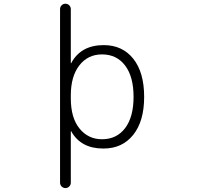

<svg xmlns="http://www.w3.org/2000/svg" viewBox="-20 -793 1040 1010"><path d="M516.6 -506.8Q442.4 -506.8 397.5 -449.2Q352.5 -391.6 352.5 -291V-275.4Q352.5 -172.9 398.4 -116.7Q444.3 -60.5 516.6 -60.5Q593.8 -60.5 638.2 -119.1Q682.6 -177.7 682.6 -283.7Q682.6 -389.6 638.2 -448.2Q593.8 -506.8 516.6 -506.8ZM352.5 -460.9Q352.5 -460.9 353.5 -460.4Q354.5 -460 354.5 -460.9Q405.3 -555.7 525.4 -555.7Q624 -555.7 681.2 -483.9Q738.3 -412.1 738.3 -283.2Q738.3 -155.3 680.7 -83.5Q623 -11.7 525.4 -11.7Q524.4 -11.7 522.5 -11.7Q405.3 -11.7 354.5 -102.5Q354.5 -103.5 353.5 -103Q352.5 -102.5 352.5 -101.6V168Q352.5 179.7 344.2 188Q335.9 196.3 324.2 196.3Q312.5 196.3 304.2 188Q295.9 179.7 295.9 168V-745.1Q295.9 -756.8 304.2 -765.1Q312.5 -773.4 324.2 -773.4Q335.9 -773.4 344.2 -765.1Q352.5 -756.8 352.5 -745.1Z"/></svg>

Font: Rounded-L Mgen+ 1mn light
Style: Regular
Weight: 200
Designer: [Source Han Sans]
Ryoko NISHIZUKA  (kana & ideographs); Paul D. Hunt (Latin, Greek & Cyrillic); Wenlong ZHANG  (bopomofo
Version: Version 1.059.20150602